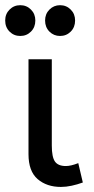

<svg xmlns="http://www.w3.org/2000/svg" viewBox="-38 -724 372 758"><path d="M202.5 14Q146.5 14 110.5 -17Q74.5 -48 74.5 -115.5V-490H166.5V-149.5Q166.5 -104 179 -86.2Q191.5 -68.5 222 -68.5Q242 -68.5 271 -80L289 -3.5Q267 4.5 245 9.2Q223 14 202.5 14ZM42 -582Q17 -582 -0.2 -599.2Q-17.5 -616.5 -17.5 -643Q-17.5 -669 -0.2 -686.2Q17 -703.5 42 -703.5Q67 -703.5 84.2 -686.2Q101.5 -669 101.5 -643Q101.5 -616.5 84.2 -599.2Q67 -582 42 -582ZM199 -582Q174.5 -582 157.2 -599.2Q140 -616.5 140 -643Q140 -669 157.2 -686.2Q174.5 -703.5 199 -703.5Q224 -703.5 241.2 -686.2Q258.5 -669 258.5 -643Q258.5 -616.5 241.2 -599.2Q224 -582 199 -582Z"/></svg>

Font: Geologica Light
Style: Regular
Weight: 300
Designer: Sindre Bremnes, Frode Helland
Foundry: Monokrom Skriftforlag AS
Version: Version 1.010; ttfautohint (v1.8.4.7-5d5b);gftools[0.9.28]